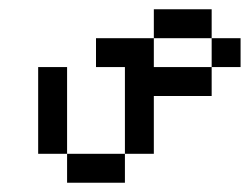

<svg xmlns="http://www.w3.org/2000/svg" viewBox="-20 -395 540 415"><path d="M500 -250V-312.5H437.5V-250H312.5V-312.5H187.5V-250H250V-62.5H125V0H250V-62.5H312.5Q312.5 -62.5 312.5 -187.5H437.5V-250ZM125 -62.5V-250H62.5V-62.5ZM312.5 -312.5H437.5V-375H312.5Z"/></svg>

Font: UnifontExMono
Style: Regular
Weight: 500
Version: Version 15.0.06